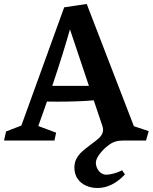

<svg xmlns="http://www.w3.org/2000/svg" viewBox="-40 -713 774 974"><path d="M446.3 112.3Q446.3 129.4 455.3 145.3Q464.4 161.1 479 168.5Q488.8 173.3 498.5 173.3Q514.6 173.3 537.4 167.2Q560.1 161.1 579.6 150.9L593.8 171.9Q528.8 240.7 454.6 240.7Q423.8 240.7 397.2 229.2Q370.6 217.8 354 194.3Q337.4 170.9 337.4 136.7Q337.4 110.8 348.6 90.8Q359.9 70.8 376 56.2Q392.1 41.5 419.9 21Q449.2 -0.5 462.4 -12.7Q482.9 -31.7 482.9 -55.2Q482.9 -64.5 478.5 -76.7L435.5 -204.1Q359.9 -197.3 250.5 -197.3L198.2 -197.8L180.7 -147.9Q157.7 -82.5 154.3 -73.7L244.6 -40L236.3 0H-19.5L-9.3 -45.9L68.4 -76.2L285.6 -675.8L399.9 -692.9L639.2 -72.8L714.4 -47.9L700.7 0H583Q562 0 544.9 5.4Q527.8 10.7 511.7 22.9Q485.8 41.5 466.1 67.6Q446.3 93.8 446.3 112.3ZM411.1 -277.3 314.9 -564Q278.3 -435.1 225.1 -277.3Z"/></svg>

Font: Vesper Libre
Style: Bold
Weight: 700
Designer: Robert Keller & Kimya Gandhi
Foundry: Mota Italic
Version: Version 1.058